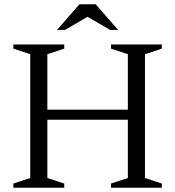

<svg xmlns="http://www.w3.org/2000/svg" viewBox="-20 -878 820 898"><path d="M201.5 -45.5 280.5 -19.5V0H42.5V-19.5L121.5 -45.5V-624.5L42.5 -650.5V-670H280.5V-650.5L201.5 -624.5ZM658 -45.5 737 -19.5V0H499V-19.5L578 -45.5V-624.5L499 -650.5V-670H737V-650.5L658 -624.5ZM151.5 -318V-365H628V-318ZM383.5 -803H395.5L284 -738H246.5L351.5 -858H427.5L532.5 -738H495Z"/></svg>

Font: Newsreader 16pt
Style: Regular
Weight: 400
Designer: Hugues Gentile
Foundry: Production Type
Version: Version 1.003